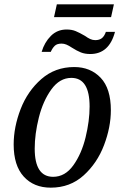

<svg xmlns="http://www.w3.org/2000/svg" viewBox="-20 -855 562 885"><path d="M43 -189Q43 -269 75 -352Q107 -435 170.5 -490.5Q234 -546 322 -546Q397 -546 444 -496.5Q491 -447 491 -347Q491 -269 459.5 -186Q428 -103 365.5 -46.5Q303 10 214 10Q136 10 89.5 -41Q43 -92 43 -189ZM393 -364Q393 -496 309 -496Q255 -496 216.5 -442.5Q178 -389 159 -313Q140 -237 140 -170Q140 -40 225 -40Q280 -40 318 -93Q356 -146 374.5 -222Q393 -298 393 -364ZM242 -835H505L492 -776H229ZM312 -635Q297 -645 286 -649.5Q275 -654 264 -654Q243 -654 232.5 -644Q222 -634 214 -616H172Q185 -660 214.5 -689.5Q244 -719 287 -719Q311 -719 329 -711.5Q347 -704 371 -690Q385 -680 396 -675Q407 -670 419 -670Q438 -670 449.5 -679Q461 -688 468 -708H510Q483 -606 396 -606Q371 -606 352.5 -613.5Q334 -621 312 -635Z"/></svg>

Font: Noto Serif Narrow
Style: Italic
Weight: 400
Width: 4
Italic angle: -12°
Designer: Monotype Design Team
Foundry: Monotype Imaging Inc.
Version: Version 1.001